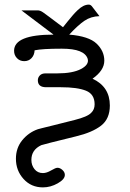

<svg xmlns="http://www.w3.org/2000/svg" viewBox="-20 -585 565 832"><path d="M41 -365Q41 -435 212 -435L73 -540H144Q154 -540 166.5 -531.5Q179 -523 253 -467Q259 -475 273 -492Q287 -509 295.5 -519Q304 -529 316.5 -541Q329 -553 341 -559Q353 -565 365 -565Q372 -565 378 -558Q384 -551 411 -515Q374 -514 346 -495Q318 -476 280 -435Q365 -428 398.5 -396Q432 -364 432 -322Q432 -280 381 -244Q456 -209 456 -128Q456 -70 418 -40.5Q380 -11 309 6Q166 41 159 44Q116 64 116 108Q116 131 129.5 148Q143 165 166 165Q182 165 201.5 153.5Q221 142 229 142Q240 142 250.5 151.5Q261 161 261 173Q261 192 230 209.5Q199 227 166 227Q115 227 82 190.5Q49 154 49 103Q49 56 76.5 22.5Q104 -11 144 -25Q151 -27 161 -29.5Q171 -32 211.5 -42Q252 -52 303 -65Q359 -79 375 -96Q390 -110 390 -133Q390 -177 352.5 -192Q315 -207 244 -207H180Q144 -207 144 -237Q144 -249 152.5 -258Q161 -267 177 -267H228Q295 -267 331 -286Q367 -305 360 -330Q346 -374 249 -374H245Q164 -374 130 -367Q129 -346 116.5 -333Q104 -320 85 -320Q66 -320 53.5 -333Q41 -346 41 -365Z"/></svg>

Font: CMU Typewriter Text
Style: Regular
Weight: 500
Monospace: yes
Version: Version 0.7.0